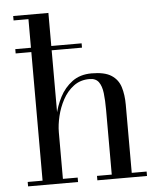

<svg xmlns="http://www.w3.org/2000/svg" viewBox="-53 -796 702 842"><g transform="rotate(-5 298.0 -375.0)"><path d="M33 -585.5V-604.5H325V-585.5ZM36.5 0V-19.5H102V-730.5H36.5V-750H191.5V-19.5H256.5V0ZM341.5 0V-19.5H406.5V-304.5Q406.5 -346.5 402.8 -378.2Q399 -410 386 -427.8Q373 -445.5 345.5 -445.5Q305 -445.5 275.8 -423.5Q246.5 -401.5 228 -367.2Q209.5 -333 200.5 -295Q191.5 -257 191.5 -224.5L179 -222Q179 -255 187.8 -297.2Q196.5 -339.5 216.8 -378.8Q237 -418 271.5 -443.8Q306 -469.5 357 -469.5Q414.5 -469.5 444 -450.2Q473.5 -431 484 -397Q494.5 -363 494.5 -319.5V-19.5H560V0Z"/></g></svg>

Font: Bodoni Moda SC
Style: Regular
Weight: 400
Designer: Owen Earl
Foundry: indestructible type
Version: Version 2.005